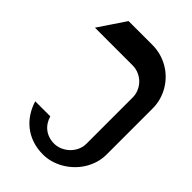

<svg xmlns="http://www.w3.org/2000/svg" viewBox="-108 -1077 1427 1427"><g transform="rotate(-45 605.0 -364.0)"><path d="M958.5 -728 1169.9 -585.9V-334.5H1169.4H1169.9Q1169.9 -288.6 1158 -245.8Q1146 -203.1 1124.5 -166Q1103 -128.9 1072.5 -98.4Q1042 -67.9 1005.1 -46.1Q968.3 -24.4 925.8 -12.2Q883.3 0 837.4 0H353Q306.6 0 263.9 -13.2Q221.2 -26.4 184.1 -49.3Q147 -72.3 116.5 -104Q85.9 -135.7 64.2 -172.9Q42.5 -210 30.5 -251.2Q18.6 -292.5 18.6 -334.5Q18.6 -397.5 36.6 -449.7Q54.7 -502 86.7 -542.2Q118.7 -582.5 162.4 -610.8Q206.1 -639.2 257.8 -654.8V-496.6Q231 -488.8 208.3 -474.4Q185.5 -460 169.2 -439.2Q152.8 -418.5 143.6 -391.8Q134.3 -365.2 134.3 -333Q134.3 -300.8 147.7 -270Q161.1 -239.3 184.1 -215.3Q207 -191.4 238.3 -177Q269.5 -162.6 304.7 -162.6H788.6Q823.7 -162.6 854.7 -176Q885.7 -189.5 908.7 -212.4Q931.6 -235.4 945.1 -266.6Q958.5 -297.9 958.5 -333V-334.5Z"/></g></svg>

Font: DimaBanoo
Style: Bold
Weight: 800
Designer: R.Balvardi
Foundry: R.Balvardi
Version: Version 1.0.0-alpha3